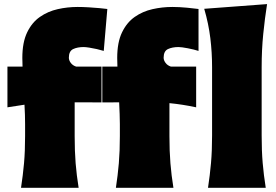

<svg xmlns="http://www.w3.org/2000/svg" viewBox="-20 -899 1323 919"><path d="M80.6 0Q89.8 -60.1 95 -117.7Q100.1 -175.3 100.1 -247.6V-305.2Q100.1 -325.2 99.4 -348.9Q98.6 -372.6 97.2 -397.9L15.6 -385.3V-580.1H87.9Q86.9 -604 86.9 -621.6Q86.9 -696.3 109.9 -743.9Q132.8 -791.5 171.1 -818.1Q209.5 -844.7 256.3 -855.2Q303.2 -865.7 351.6 -865.7Q376 -865.7 404.1 -864Q432.1 -862.3 456.3 -860.1Q480.5 -857.9 493.7 -856L476.6 -655.3Q462.4 -659.7 443.4 -664.1Q424.3 -668.5 407 -671.1Q389.6 -673.8 380.4 -673.8Q350.6 -673.8 330.1 -664.1Q309.6 -654.3 309.6 -622.6Q309.6 -610.4 318.8 -597.9Q328.1 -585.4 344.7 -580.1H465.8V-408.7Q431.6 -409.2 399.9 -409.2Q368.2 -409.2 337.4 -409.2V-247.6Q337.4 -175.3 342 -117.7Q346.7 -60.1 356.4 0ZM534.7 0Q543.9 -60.1 548.8 -117.7Q553.7 -175.3 553.7 -247.6V-305.2Q553.7 -327.1 552.7 -353.8Q551.8 -380.4 550.3 -409.2L469.7 -408.7V-580.1H542Q541 -604 541 -621.6Q541 -696.3 564 -743.9Q586.9 -791.5 625 -818.1Q663.1 -844.7 710 -855.2Q756.8 -865.7 805.2 -865.7Q837.9 -865.7 875.5 -862.1Q913.1 -858.4 930.2 -856V-655.3Q909.2 -662.1 878.7 -668Q848.1 -673.8 834.5 -673.8Q804.7 -673.8 783.9 -664.1Q763.2 -654.3 763.2 -622.6Q763.2 -610.4 772.5 -597.9Q781.7 -585.4 798.3 -580.1H918.9V-385.3Q853 -399.4 791 -405.3V-247.6Q791 -175.3 795.7 -117.7Q800.3 -60.1 810.1 0ZM975.6 0Q984.9 -61 990 -119.1Q995.1 -177.2 995.1 -250.5V-577.6Q995.1 -647.5 986.8 -716.1Q978.5 -784.7 957.5 -856.9L1258.3 -879.4Q1247.6 -811.5 1240 -736.1Q1232.4 -660.6 1232.4 -577.6V-250.5Q1232.4 -177.2 1237.3 -119.1Q1242.2 -61 1252 0Z"/></svg>

Font: Pinar-FD Black
Style: Regular
Weight: 900
Designer: Amin Abedi
Version: Version 3.000